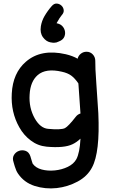

<svg xmlns="http://www.w3.org/2000/svg" viewBox="-20 -827 633 1076"><path d="M298 227Q360 220 415 190.5Q470 161 496 111Q541 27 531 -193Q529 -232 520 -357Q513 -453 514 -486Q514 -507 500 -522Q486 -537 465 -537Q447 -537 433 -526Q419 -515 415 -498Q387 -514 349 -523Q210 -555 125 -481Q52 -418 46 -303Q40 -199 88 -114Q113 -69 152 -40Q191 -10 241 -5Q340 4 387 -19Q410 -30 431 -50Q427 29 408 65Q393 92 360 108Q327 124 287.5 128Q248 132 214 123Q180 114 163 90L159 78Q151 50 150 48Q142 25 123.5 18.5Q105 12 86.5 18.5Q68 25 58 42Q48 59 56 82Q58 87 60 96Q62 105 63 106Q70 130 81 146Q115 196 174 215Q234 234 298 227ZM249 -105Q206 -109 175 -163Q141 -223 146 -297Q150 -370 191 -406Q237 -446 327 -425Q359 -418 379 -403.5Q399 -389 419 -360L420 -350Q429 -227 431 -191Q415 -186 405 -173Q363 -119 344 -109Q321 -98 249 -105ZM296 -589 311 -595Q334 -604 341 -622Q348 -640 342.5 -658Q337 -676 322 -687Q312 -694 297 -697Q316 -731 326 -742Q339 -756 337 -771Q335 -786 324 -796Q313 -806 298 -807Q283 -808 270 -793Q247 -767 229 -736Q214 -710 209 -680Q203 -642 221 -618Q238 -595 261 -590Q271 -588 277 -587.5Q283 -587 296 -589Z"/></svg>

Font: Balsamiq Sans
Style: Regular
Weight: 400
Designer: Michael Angeles
Foundry: Balsamiq SRL
Version: Version 1.020; ttfautohint (v1.8.4.7-5d5b);gftools[0.9.26]